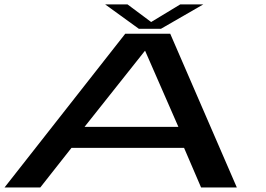

<svg xmlns="http://www.w3.org/2000/svg" viewBox="-22 -826 1174 846"><path d="M-2 0H155.5L293 -174.5H789L864 0H1021.5L728 -677.5H530ZM350.5 -267 616.5 -602H617.5L764 -267ZM590 -699H687L873.5 -806.5H772L644 -729L540 -806.5H441.5Z"/></svg>

Font: Anybody ExtraExpanded Medium
Style: Italic
Weight: 500
Width: 8
Italic angle: -10°
Version: Version 1.113;gftools[0.9.25]